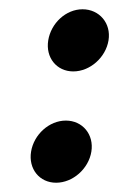

<svg xmlns="http://www.w3.org/2000/svg" viewBox="-20 -394 255 414"><path d="M47 -67C41 -30 65 0 101 0C137 0 171 -30 177 -67C183 -104 158 -134 122 -134C86 -134 53 -104 47 -67ZM84 -307C78 -270 102 -240 138 -240C174 -240 208 -270 214 -307C220 -344 194 -374 158 -374C122 -374 90 -344 84 -307Z"/></svg>

Font: Ampere
Style: SuExtIta
Weight: 400
Version: Version 1